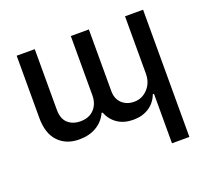

<svg xmlns="http://www.w3.org/2000/svg" viewBox="-126 -701 1146 1058"><g transform="rotate(-20 446.5 -172.0)"><path d="M706.1 -544.9H812V201.2H710V-88.9H703.1Q686 -43.5 647.5 -18.3Q608.9 6.8 555.2 6.8Q502 6.8 464.1 -18.3Q426.3 -43.5 408.2 -88.9H402.8Q382.3 -43.9 339.8 -18.6Q297.4 6.8 238.8 6.8Q162.1 6.8 116.5 -41Q70.8 -88.9 70.8 -180.2V-544.9H176.8V-189.9Q176.8 -136.7 205.1 -110.8Q233.4 -85 278.8 -85Q329.6 -85 358.9 -116.2Q388.2 -147.5 388.2 -198.2V-544.9H494.1V-183.1Q494.1 -138.7 521.7 -111.8Q549.3 -85 594.2 -85Q640.1 -85 673.1 -120.1Q706.1 -155.3 706.1 -209Z"/></g></svg>

Font: Telcell.Market Med
Style: Regular
Weight: 500
Designer: Rasmus Andersson, Sedrak Mkrtchyan
Version: Version 3.019;git-0a5106e0b